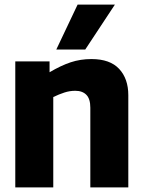

<svg xmlns="http://www.w3.org/2000/svg" viewBox="-20 -809 619 829"><path d="M46 0V-544H194V-497Q243 -526 285 -540Q327 -554 375 -554Q455 -554 494.5 -511.5Q534 -469 534 -398V0H370V-344Q370 -382 353 -399.5Q336 -417 305 -417Q281 -417 258 -409.5Q235 -402 210 -390V0ZM223 -595 315 -789H476L348 -595Z"/></svg>

Font: Georama
Style: Bold
Weight: 700
Designer: Jean-Baptiste Levee
Foundry: Production Type
Version: Version 1.000